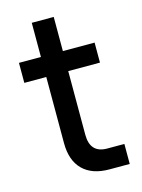

<svg xmlns="http://www.w3.org/2000/svg" viewBox="-101 -700 562 760"><g transform="rotate(-15 180.0 -320.0)"><path d="M15 -500H105V-640H195V-500H325V-418H195V-157Q195 -82 265 -82H335V0H252Q181 0 143 -38Q105 -76 105 -147V-418H15Z"/></g></svg>

Font: PT Root UI Web Medium
Style: Regular
Weight: 500
Designer: Vitaly Kuzmin
Foundry: ParaType Ltd.
Version: Version 1.001W